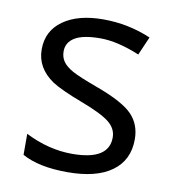

<svg xmlns="http://www.w3.org/2000/svg" viewBox="-65 -566 573 633"><g transform="rotate(10 222.0 -249.5)"><path d="M401.9 -136Q401.9 -66.2 350.1 -28.6Q298.3 9.1 201.7 9.1Q105.2 9.1 49.5 -22.2V-92.5Q127.4 -53.1 206.3 -53.1Q329.1 -53.1 329.1 -129.4Q329.1 -158.7 303.3 -179.7Q277.6 -200.7 207.3 -227.2Q137 -253.8 106.2 -273.5Q48 -312.9 48 -375.1Q48 -437.3 97.6 -472.4Q147.1 -507.6 231.3 -507.6Q315.5 -507.6 391.3 -475.2L364.5 -413.5Q290.2 -444.4 232.8 -444.4Q175.4 -444.4 147.9 -428Q120.3 -411.5 120.3 -381.2Q120.3 -362 130.2 -347.6Q140 -333.2 162.8 -320.3Q185.5 -307.4 250.8 -283.6Q339.7 -250.8 370.8 -218.1Q401.9 -185.5 401.9 -136Z"/></g></svg>

Font: KhulaRegular
Style: Regular
Weight: 400
Designer: Erin McLaughlin, Steve Matteson
Version: Version 1.001;PS 1.0;hotconv 1.0.72;makeotf.lib2.5.5900; ttf